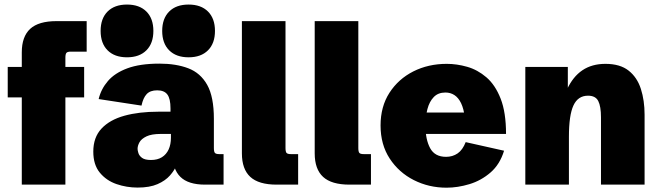

<svg xmlns="http://www.w3.org/2000/svg" viewBox="-20 -827 2958 860"><path d="M77.6 0V-592.3Q77.6 -663.1 115.2 -697.8Q152.8 -732.4 233.4 -732.4H368.2V-595.7H297.4Q282.2 -595.7 277.6 -590.3Q272.9 -585 272.9 -568.4V0ZM14.6 -390.6V-527.3H356.9V-390.6Z M596.2 13.2Q547.4 13.2 502 -2.4Q456.5 -18.1 427.2 -53.5Q397.9 -88.9 397.9 -147.9Q397.9 -211.9 434.8 -251.2Q471.7 -290.5 537.1 -308.6Q602.5 -326.7 689 -326.7H752.4L743.7 -309.6V-341.3Q743.7 -384.8 729.7 -403.6Q715.8 -422.4 684.1 -422.4Q652.8 -422.4 637 -405.5Q621.1 -388.7 613.8 -354L421.9 -383.3Q432.6 -428.2 463.4 -464.1Q494.1 -500 550.5 -521Q606.9 -542 694.3 -542Q768.6 -542 823.2 -521.2Q877.9 -500.5 908 -447Q938 -393.6 938 -294.9V-164.1Q938 -147.5 942.6 -142.1Q947.3 -136.7 962.4 -136.7H981.4V0H898.4Q823.2 0 787.8 -34.9Q752.4 -69.8 752.4 -140.1V-155.3L788.6 -138.2Q783.2 -116.7 772.7 -90.8Q762.2 -64.9 741.5 -41.3Q720.7 -17.6 685.5 -2.2Q650.4 13.2 596.2 13.2ZM656.2 -110.4Q685.5 -110.4 705.3 -122.8Q725.1 -135.3 735.4 -157.7Q745.6 -180.2 745.6 -210V-227.1H700.7Q658.7 -227.1 636 -216.1Q613.3 -205.1 604.7 -189.7Q596.2 -174.3 596.2 -160.2Q596.2 -153.3 599.9 -141.4Q603.5 -129.4 616.2 -119.9Q628.9 -110.4 656.2 -110.4ZM548.8 -570.3Q493.2 -570.3 461.9 -601.6Q430.7 -632.8 430.7 -688.5Q430.7 -744.1 461.9 -775.4Q493.2 -806.6 548.8 -806.6Q604.5 -806.6 635.7 -775.4Q667 -744.1 667 -688.5Q667 -632.8 635.7 -601.6Q604.5 -570.3 548.8 -570.3ZM824.7 -570.3Q769 -570.3 737.8 -601.6Q706.5 -632.8 706.5 -688.5Q706.5 -744.1 737.8 -775.4Q769 -806.6 824.7 -806.6Q880.4 -806.6 911.6 -775.4Q942.9 -744.1 942.9 -688.5Q942.9 -632.8 911.6 -601.6Q880.4 -570.3 824.7 -570.3Z M1219.2 0Q1138.7 0 1101.1 -34.7Q1063.5 -69.3 1063.5 -140.1V-732.4H1258.8V-164.1Q1258.8 -147.5 1263.4 -142.1Q1268.1 -136.7 1283.2 -136.7H1315.4V0Z M1545.4 0Q1464.8 0 1427.2 -34.7Q1389.6 -69.3 1389.6 -140.1V-732.4H1585V-164.1Q1585 -147.5 1589.6 -142.1Q1594.2 -136.7 1609.4 -136.7H1641.6V0Z M1980 13.7Q1900.9 13.7 1833.7 -20.3Q1766.6 -54.2 1725.6 -116.7Q1684.6 -179.2 1684.6 -265.1Q1684.6 -349.6 1724.4 -411.4Q1764.2 -473.1 1831.3 -507.1Q1898.4 -541 1981 -541Q2025.9 -541 2072.5 -527.8Q2119.1 -514.6 2158.7 -480.7Q2198.2 -446.8 2222.4 -385.3Q2246.6 -323.7 2246.6 -227.1H1810.1V-322.8H2071.3L2062 -300.8Q2057.1 -340.3 2045.2 -365Q2033.2 -389.6 2015.4 -401.1Q1997.6 -412.6 1975.1 -412.6Q1942.4 -412.6 1922.9 -392.3Q1903.3 -372.1 1894.5 -338.4Q1885.7 -304.7 1885.7 -264.2Q1885.7 -202.1 1906.7 -163.3Q1927.7 -124.5 1978 -124.5Q2007.3 -124.5 2029.8 -139.9Q2052.2 -155.3 2065.9 -190.4L2237.8 -151.9Q2219.2 -90.8 2177.2 -54.4Q2135.3 -18.1 2082.8 -2.2Q2030.3 13.7 1980 13.7Z M2333 0V-527.3H2523.4V-403.8L2519.5 -425.8Q2545.9 -483.4 2588.6 -512.2Q2631.3 -541 2691.9 -541Q2757.3 -541 2795.7 -510.7Q2834 -480.5 2850.6 -428.7Q2867.2 -377 2867.2 -313V0H2671.9V-301.3Q2671.9 -350.6 2659.7 -374.5Q2647.5 -398.4 2613.8 -398.4Q2568.8 -398.4 2548.6 -354.7Q2528.3 -311 2528.3 -214.8V0Z"/></svg>

Font: Schibsted Grotesk Black
Style: Regular
Weight: 900
Designer: Bakken & Baeck AS, Henrik Kongsvoll
Foundry: Schibsted ASA
Version: Version 1.100;gftools[0.9.25]